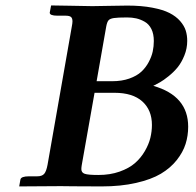

<svg xmlns="http://www.w3.org/2000/svg" viewBox="-20 -667 701 688"><path d="M360.8 -572.8 326.2 -376H382.3Q416.5 -376 443.4 -385.5Q470.2 -395 486.3 -409.9Q502.4 -424.8 512.9 -444.6Q523.4 -464.4 527.3 -482.7Q531.2 -501 531.2 -520Q531.2 -545.4 522.5 -563Q513.7 -580.6 498.5 -589.1Q483.4 -597.7 468.3 -601.1Q453.1 -604.5 435.5 -604.5Q401.4 -604.5 387.7 -602.3Q374 -600.1 368.9 -594.2Q363.8 -588.4 360.8 -572.8ZM318.8 -334.5 272.9 -75.2Q271.5 -66.9 271.5 -61Q271.5 -48.3 283.7 -44.2Q295.9 -40 332.5 -40Q374.5 -40 408.4 -52Q442.4 -64 463.6 -82.5Q484.9 -101.1 499 -125.5Q513.2 -149.9 518.8 -173.1Q524.4 -196.3 524.4 -219.2Q524.4 -272.5 490 -303.5Q455.6 -334.5 390.1 -334.5ZM53.2 -23.9Q55.7 -35.2 84 -35.2H113.3Q130.4 -35.2 138.2 -43.9Q146 -52.7 150.4 -76.7L237.3 -571.8Q239.7 -584 239.7 -590.3Q239.7 -602.1 234.1 -606.4Q228.5 -610.8 214.8 -610.8H185.5Q158.2 -610.8 158.2 -621.6L163.1 -647.5L227.5 -646.5Q291.5 -645 311 -645Q325.2 -645 371.1 -646Q417 -647 436.5 -647Q486.8 -647 525.4 -639.6Q564 -632.3 587.4 -620.4Q610.8 -608.4 625.5 -591.6Q640.1 -574.7 645.5 -557.6Q650.9 -540.5 650.9 -520.5Q650.9 -493.2 640.6 -468Q630.4 -442.9 616.7 -426Q603 -409.2 584.2 -394Q565.4 -378.9 553.2 -372.1Q541 -365.2 529.3 -359.4Q654.3 -323.7 654.3 -212.9Q654.3 -180.7 645 -151.1Q635.7 -121.6 613.3 -93.3Q590.8 -64.9 556.4 -44.4Q522 -23.9 467.5 -11.5Q413.1 1 344.2 1Q266.1 1 239.3 0.5Q232.4 0.5 216.8 0.2Q201.2 0 197.3 0L48.8 1Z"/></svg>

Font: LL
Style: Bold Italic
Weight: 700
Italic angle: -11.5°
Designer: Philipp H. Poll
Foundry: Philipp H. Poll
Version: Version 2.7.x